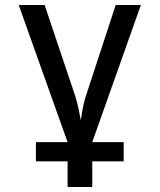

<svg xmlns="http://www.w3.org/2000/svg" viewBox="-20 -570 640 770"><path d="M444 -550 327 -193C312 -149 308 -111 304 -88C299 -111 294 -149 279 -193L159 -550H55L251 0H124V77H251V180H350V77H476V0H350L545 -550Z"/></svg>

Font: Tekne LDO Medium
Style: Regular
Weight: 500
Monospace: yes
Designer: Alessio Laiso, Mario Rullo, Paolo Rosset
Foundry: Alessio Laiso
Version: Version 1.000;hotconv 1.0.109;makeotfexe 2.5.65596